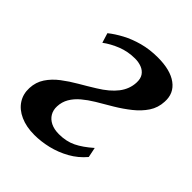

<svg xmlns="http://www.w3.org/2000/svg" viewBox="-163 -643 750 750"><g transform="rotate(45 212.0 -268.0)"><path d="M149 10Q104.5 10 71.5 -4.8Q38.5 -19.5 21.5 -45.8Q4.5 -72 6 -106Q7.5 -140 25 -166.2Q42.5 -192.5 70 -213.5Q97.5 -234.5 129.5 -253Q161.5 -271.5 192 -290.5Q238 -318.5 261.8 -349.5Q285.5 -380.5 287 -417Q288 -439 278.8 -452.8Q269.5 -466.5 253 -473Q236.5 -479.5 216.5 -479.5Q177.5 -479.5 143 -465.8Q108.5 -452 82.5 -432.5L70 -473Q93 -491.5 123.8 -508Q154.5 -524.5 193 -535Q231.5 -545.5 276.5 -545.5Q346 -545.5 383.2 -518Q420.5 -490.5 417.5 -442Q416 -407.5 397.8 -380Q379.5 -352.5 351.2 -330Q323 -307.5 290.5 -288Q258 -268.5 227 -250.5Q200.5 -234.5 179.5 -216.8Q158.5 -199 146.2 -178Q134 -157 133 -132Q132 -111 141.5 -94.8Q151 -78.5 169.8 -69.2Q188.5 -60 215 -60Q255 -60 286 -75Q317 -90 352 -121L360.5 -79.5Q334 -48 298.5 -28.2Q263 -8.5 224.5 0.8Q186 10 149 10Z"/></g></svg>

Font: Merriweather 72pt SemiBold
Style: Italic
Weight: 600
Italic angle: -7.8°
Version: Version 2.101